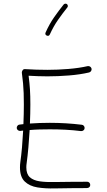

<svg xmlns="http://www.w3.org/2000/svg" viewBox="-20 -1048 596 1065"><path d="M72.8 -337.4Q72.3 -344.2 76.7 -350.3Q81.1 -356.4 88.4 -356.9Q99.1 -358.4 109.9 -359.4Q112.3 -416.5 112.3 -468.8Q112.3 -503.9 111.3 -531.5Q110.4 -559.1 107.9 -585.7Q105.5 -612.3 101.1 -645Q100.6 -650.4 105.2 -658Q109.9 -665.5 119.6 -664.6Q150.4 -662.6 181.4 -661.6Q212.4 -660.6 242.7 -660.6Q299.8 -660.6 359.4 -665.5Q418.9 -670.4 466.3 -681.2Q473.1 -682.6 479.5 -678.7Q485.8 -674.8 487.8 -667.5Q489.3 -660.6 485.4 -654.3Q481.4 -647.9 474.1 -646Q423.8 -634.3 362.5 -629.4Q301.3 -624.5 242.7 -624.5Q216.8 -624.5 190.7 -625.5Q164.6 -626.5 138.7 -627.9Q144 -585.9 146.2 -551.3Q148.4 -516.6 148.4 -468.8Q148.4 -418.5 146 -362.8Q199.2 -366.7 256.3 -366.7Q301.8 -366.7 345.9 -364Q390.1 -361.3 433.6 -356Q440.9 -355.5 445.6 -349.4Q450.2 -343.3 449.2 -336.4Q448.7 -329.1 442.6 -324.7Q436.5 -320.3 429.7 -320.8Q386.7 -326.2 343.5 -328.4Q300.3 -330.6 256.3 -330.6Q227.1 -330.6 199.5 -329.8Q171.9 -329.1 144.5 -326.7Q141.6 -277.8 137.5 -230.5Q133.3 -183.1 127.9 -143.6Q126 -131.8 126 -119.6Q126 -82.5 145.5 -64.9Q165 -47.4 200.2 -42.2Q235.4 -37.1 283.2 -38.3Q331.1 -39.6 387.2 -39.6Q406.7 -39.6 425.5 -39.6Q444.3 -39.6 462.4 -40Q469.7 -40.5 475.1 -35.4Q480.5 -30.3 480.5 -22.5Q481 -15.1 475.6 -10Q470.2 -4.9 462.4 -4.9Q444.3 -4.4 425.5 -4.4Q406.7 -4.4 387.2 -4.4Q335.9 -4.4 283.7 -2.9Q231.4 -1.5 187.7 -8.5Q144 -15.6 117.4 -41Q90.8 -66.4 90.8 -119.6Q90.8 -134.8 92.8 -148.4Q98.1 -186 102.1 -231.2Q106 -276.4 108.4 -323.7Q100.6 -322.8 92.3 -321.8Q85.4 -321.3 79.6 -325.7Q73.7 -330.1 72.8 -337.4ZM351.6 -1024.9Q355.5 -1021.5 356.2 -1016.1Q356.9 -1010.7 353.5 -1006.8Q326.2 -972.7 301.8 -937.7Q277.3 -902.8 256.3 -856.9Q251 -845.7 239.3 -850.6Q228 -856 232.9 -867.7Q254.4 -915.5 280 -952.1Q305.7 -988.8 333 -1022.9Q336.4 -1026.9 342 -1027.6Q347.7 -1028.3 351.6 -1024.9Z"/></svg>

Font: Mikhak-FD ExtraLight
Style: Regular
Weight: 200
Designer: Amin Abedi
Version: Version 3.2